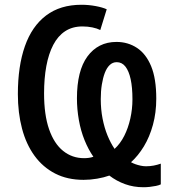

<svg xmlns="http://www.w3.org/2000/svg" viewBox="-20 -745 729 806"><path d="M636 -331Q636 -272 622 -221Q608 -170 584 -130.5Q560 -91 530 -64Q539 -59 549 -55.5Q559 -52 570.5 -49.5Q582 -47 593 -47Q610 -47 625.5 -50Q641 -53 655 -58V29Q647 33 634.5 35.5Q622 38 608.5 39.5Q595 41 582 41Q541 41 505 28Q469 15 439 -8Q417 0 388 5Q359 10 331 10Q263 10 211.5 -16.5Q160 -43 125 -91Q90 -139 72.5 -205Q55 -271 55 -350Q55 -467 84.5 -551Q114 -635 173.5 -680Q233 -725 322 -725Q352 -725 381.5 -719.5Q411 -714 428 -706L401 -619Q387 -626 367.5 -630Q348 -634 326 -634Q284 -634 253.5 -614Q223 -594 203.5 -556.5Q184 -519 174.5 -467.5Q165 -416 165 -353Q165 -263 186 -202.5Q207 -142 245 -111.5Q283 -81 333 -81Q344 -81 354 -82.5Q364 -84 372 -87Q351 -117 335 -156.5Q319 -196 311 -241.5Q303 -287 303 -332Q303 -390 314 -434Q325 -478 347 -508Q369 -538 399.5 -553.5Q430 -569 469 -569Q517 -569 555 -544Q593 -519 614.5 -467Q636 -415 636 -331ZM536 -328Q536 -378 528.5 -412.5Q521 -447 506.5 -465.5Q492 -484 470 -484Q453 -484 440.5 -472Q428 -460 420 -439Q412 -418 407.5 -390Q403 -362 403 -329Q403 -286 410.5 -247.5Q418 -209 431 -177Q444 -145 461 -120Q485 -142 501.5 -174.5Q518 -207 527 -247Q536 -287 536 -328Z"/></svg>

Font: Noto Sans Display SemiCondensed Medium
Style: Regular
Weight: 500
Width: 4
Designer: Monotype Design Team
Foundry: Monotype Imaging Inc.
Version: Version 2.003